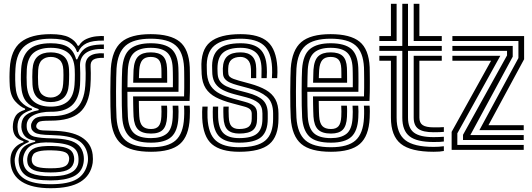

<svg xmlns="http://www.w3.org/2000/svg" viewBox="-20 -790 2802 1012"><path d="M246.8 202Q149 202 95.1 167.9Q41.2 133.8 35.5 69Q34.5 56 35.2 45.5Q36 35 38.5 25Q43.5 3.8 60.8 -13.9Q78 -31.5 103.5 -40V-46Q80 -52.8 66.1 -67Q52.2 -81.2 48.5 -107Q47.5 -113.5 47.5 -120.8Q47.5 -128 48.5 -136.8Q51.5 -161.8 63.6 -180.9Q75.8 -200 112.2 -211.5V-217.5Q86.5 -227 60.6 -255.6Q34.8 -284.2 31.5 -337Q30.8 -349.5 30.4 -361Q30 -372.5 30 -383.8Q30 -395 30.4 -406.4Q30.8 -417.8 31.5 -430Q37.2 -526.5 90.1 -568.2Q143 -610 247.5 -610Q311 -610 343.9 -593.2Q376.8 -576.5 389.8 -549H395.8Q410.8 -574 436.4 -585Q462 -596 487.5 -598.5Q513 -601 527.5 -600V-576Q468.2 -577.2 436.8 -562.1Q405.2 -547 392.2 -515.5H386.2Q376.2 -548.2 345.2 -567.1Q314.2 -586 247.5 -586Q158.8 -586 112.6 -549.5Q66.5 -513 61.5 -429Q60.5 -412.2 60.1 -397.8Q59.8 -383.2 60.1 -368.9Q60.5 -354.5 61.5 -338Q65 -282.2 89.8 -254.6Q114.5 -227 148.5 -217.2V-211.2Q112.2 -200.5 94.5 -183Q76.8 -165.5 73 -136.5Q72 -127.8 72.1 -121.5Q72.2 -115.2 73.2 -106.8Q76 -82.2 87.8 -70.5Q99.5 -58.8 131.5 -47.2V-41.2Q99.5 -27.8 84.4 -12Q69.2 3.8 62.8 25Q59.8 34.8 58.1 44.6Q56.5 54.5 58.2 68.5Q65.2 127 111.1 154Q157 181 246.8 181Q341 181 386 153.5Q431 126 442 68.5Q444 59.2 443.9 47.6Q443.8 36 441.8 25Q432 -28.5 388.1 -52.4Q344.2 -76.2 252.8 -78Q214 -78.8 193.4 -82Q172.8 -85.2 163.2 -91.4Q153.8 -97.5 148.2 -106Q144.8 -111.8 143.9 -122Q143 -132.2 145 -138Q154.5 -164 176 -171.4Q197.5 -178.8 247.5 -178Q332.8 -176.8 378 -214.2Q423.2 -251.8 429.5 -338Q430.8 -353.8 431.2 -370.6Q431.8 -387.5 431.6 -404.9Q431.5 -422.2 430.5 -439.8Q428.8 -476.8 453.2 -494.2Q477.8 -511.8 527.5 -509V-485Q489.8 -486.2 473 -476.1Q456.2 -466 457.5 -440Q458.5 -422.5 458.6 -404.9Q458.8 -387.2 458.2 -370.1Q457.8 -353 456.5 -337Q449.5 -240 399.9 -197Q350.2 -154 247.5 -154Q219 -154 204 -152.4Q189 -150.8 182.4 -146Q175.8 -141.2 171.8 -131.5Q171 -129.8 170.9 -124.8Q170.8 -119.8 173.2 -116.2Q178.2 -110 184.6 -106.9Q191 -103.8 206.2 -102.6Q221.5 -101.5 252.8 -101Q355.8 -99.5 408.6 -67.5Q461.5 -35.5 468.5 25.2Q469.8 36.8 469.8 48.5Q469.8 60.2 468.5 69Q458.2 134.8 403.9 168.4Q349.5 202 246.8 202ZM246.8 139Q302.5 139 333.2 128.8Q364 118.5 377.1 102.4Q390.2 86.2 392.8 68.8Q394.2 58 393.9 46.4Q393.5 34.8 391 24.5Q386 3 369.2 -10.1Q352.5 -23.2 323.5 -30Q294.5 -36.8 252.8 -38.8Q185.2 -42.2 152.1 -27.1Q119 -12 106 25.2Q103 34 101.8 43.9Q100.5 53.8 103 69.5Q109.5 108 144.8 123.5Q180 139 246.8 139ZM246.8 119Q185.8 119 158 106.8Q130.2 94.5 125 69Q122.5 56 123.6 45.4Q124.8 34.8 128.2 25Q137.5 0.5 165.1 -10.5Q192.8 -21.5 254.2 -20.5Q289.5 -20 312.6 -15.1Q335.8 -10.2 349 -0.5Q362.2 9.2 367.2 25Q371 36.2 371.1 47.4Q371.2 58.5 368 69.2Q360.2 95.8 332.2 107.4Q304.2 119 246.8 119ZM246.8 97Q274 97 292.8 94.6Q311.5 92.2 322.9 86.1Q334.2 80 339.5 69Q344.2 59.2 344.6 47.8Q345 36.2 338.5 25Q334.2 17.5 324 12.8Q313.8 8 296.4 5.5Q279 3 252.8 2.5Q206.5 1.5 183.9 7.8Q161.2 14 155 24.2Q147.8 36.2 147.1 48Q146.5 59.8 150.5 69Q157.2 84 179.6 90.5Q202 97 246.8 97ZM246.8 161Q159.5 161 122.2 138.8Q85 116.5 79 68.2Q77.2 54.2 78.5 44Q79.8 33.8 82 24.5Q88.5 -1.5 107.5 -17.4Q126.5 -33.2 165.5 -42.5V-48.5Q134.5 -52.8 117.6 -66.2Q100.8 -79.8 94.2 -106.8Q92.5 -114.2 92.4 -120.6Q92.2 -127 93.2 -137Q96.5 -167.2 117.8 -184Q139 -200.8 183.5 -209.2V-215.2Q141.8 -226.8 118.2 -255Q94.8 -283.2 91.2 -341Q90.2 -357 90 -370.6Q89.8 -384.2 90.2 -397.8Q90.8 -411.2 91.5 -426.5Q95.8 -495 132.4 -528.5Q169 -562 247.5 -562Q306.2 -562 337.6 -542.5Q369 -523 381.2 -477.2H387.2Q399.8 -507.2 416 -524.4Q432.2 -541.5 458.6 -548.5Q485 -555.5 527.5 -555.5V-531.5Q463 -534.2 430.6 -509.4Q398.2 -484.5 402 -435.2Q403 -423.5 403 -404.9Q403 -386.2 402.8 -368.5Q402.5 -350.8 401.8 -341.5Q396.5 -267.8 358 -233.8Q319.5 -199.8 247.5 -201Q224.2 -201.5 197.2 -196.4Q170.2 -191.2 149.2 -178.6Q128.2 -166 122.2 -143.5Q120.2 -135.8 120.5 -125Q120.8 -114.2 122.5 -107.8Q131.5 -76.8 162.8 -69.2Q194 -61.8 252.8 -60.8Q306.8 -60 341.6 -51.1Q376.5 -42.2 395.4 -23.6Q414.2 -5 420 25.2Q422 35.8 422.1 47.1Q422.2 58.5 420.2 69.2Q411.5 118.8 367.4 139.9Q323.2 161 246.8 161ZM247.5 -228Q305 -228 336.6 -254.9Q368.2 -281.8 372.8 -343.5Q373.8 -355.2 374.1 -368.6Q374.5 -382 374.5 -396.4Q374.5 -410.8 373.8 -425.2Q370.8 -485.8 338.6 -511.9Q306.5 -538 247.5 -538Q189 -538 157 -511.6Q125 -485.2 121.2 -424.5Q120 -404.2 120.1 -382.6Q120.2 -361 121.2 -342.5Q124.8 -283.2 157.1 -255.6Q189.5 -228 247.5 -228ZM247.5 -252Q204.5 -252 179.4 -273.4Q154.2 -294.8 151.2 -344.2Q150 -366.2 150.1 -384.9Q150.2 -403.5 151.2 -422.2Q154.2 -471.5 179.2 -492.8Q204.2 -514 247.5 -514Q291.2 -514 316.2 -493.1Q341.2 -472.2 343.8 -424Q344.5 -411.2 344.5 -398.5Q344.5 -385.8 344.1 -372.5Q343.8 -359.2 342.8 -344.8Q339.2 -295.2 314.2 -273.6Q289.2 -252 247.5 -252ZM247.5 -276Q273.5 -276 291.8 -292.1Q310 -308.2 312.8 -347.5Q313.8 -360.2 314.1 -371.6Q314.5 -383 314.5 -395.2Q314.5 -407.5 313.8 -422.5Q312 -458.8 293.9 -474.4Q275.8 -490 247.5 -490Q219.5 -490 201.5 -474Q183.5 -458 181.2 -421Q180.2 -401.5 180.1 -384.1Q180 -366.8 181.2 -346Q183.5 -308.5 201.5 -292.2Q219.5 -276 247.5 -276Z M776.2 10Q668.2 10 619.4 -31.5Q570.5 -73 564.2 -168Q562.8 -191.2 562.1 -228.4Q561.5 -265.5 561.6 -305.8Q561.8 -346 562.5 -379.8Q563.2 -413.5 564.2 -430Q571 -526.5 619.8 -568.2Q668.5 -610 774.2 -610Q878.2 -610 927 -570.4Q975.8 -530.8 980.2 -436Q980.5 -428.2 980.8 -407.1Q981 -386 981.1 -358.8Q981.2 -331.5 980.9 -304.5Q980.5 -277.5 979.2 -258H711.8Q712 -240.2 712.2 -225.4Q712.5 -210.5 713 -198.6Q713.5 -186.8 714 -177.5Q716.2 -141.2 730.8 -125.6Q745.2 -110 776.2 -110Q803.5 -110 816.1 -125.1Q828.8 -140.2 830.5 -175Q831 -187.5 831.2 -202.4Q831.5 -217.2 830.2 -233H860.2Q861.5 -218.5 861.2 -202.4Q861 -186.2 860.5 -173.8Q858.2 -126.8 838.5 -106.4Q818.8 -86 776.2 -86Q730.2 -86 708.6 -106.8Q687 -127.5 684 -175.8Q683.2 -189 682.8 -205.8Q682.2 -222.5 682 -241.9Q681.8 -261.2 681.5 -282H950.2Q951 -304 951.1 -327.8Q951.2 -351.5 951.1 -373.2Q951 -395 950.8 -411.2Q950.5 -427.5 950.2 -434.5Q946.2 -515.8 905.5 -550.9Q864.8 -586 774.2 -586Q684 -586 642 -549.4Q600 -512.8 594.2 -428.8Q593.2 -413.5 592.5 -380.9Q591.8 -348.2 591.6 -308.6Q591.5 -269 592.1 -231.6Q592.8 -194.2 594.2 -169.8Q599.5 -87.2 641.2 -50.6Q683 -14 776.2 -14Q865.5 -14 905.9 -50.1Q946.2 -86.2 950.2 -169Q950.8 -179.2 951 -190.4Q951.2 -201.5 951 -212.5Q950.8 -223.5 949.8 -233H979.8Q981.2 -218.8 981.1 -201.9Q981 -185 980.2 -168Q975.8 -72.5 928.4 -31.2Q881 10 776.2 10ZM776.2 -38Q695.8 -38 662.1 -70.6Q628.5 -103.2 624.2 -171.8Q622.8 -196.5 622.1 -233.8Q621.5 -271 621.6 -310.1Q621.8 -349.2 622.4 -380.8Q623 -412.2 624 -425.8Q629.2 -502.5 666.2 -532.2Q703.2 -562 774.2 -562Q848.2 -562 882.6 -532.6Q917 -503.2 920.2 -433.8Q920.8 -425.5 921 -404.9Q921.2 -384.2 921.2 -357.9Q921.2 -331.5 920.8 -306H651.5Q651.5 -265.2 652.1 -230.8Q652.8 -196.2 654 -174.8Q658 -114.2 686.1 -88.1Q714.2 -62 776.2 -62Q829.8 -62 858.5 -85.2Q887.2 -108.5 890.2 -170.5Q891 -185.8 891.1 -201Q891.2 -216.2 890 -233H920Q921.2 -217.5 921.1 -202.1Q921 -186.8 920.2 -169.8Q917 -99.5 883.5 -68.8Q850 -38 776.2 -38ZM651.8 -330H891.2Q891.5 -352 891.4 -372.4Q891.2 -392.8 891 -408.8Q890.8 -424.8 890.2 -433Q887.8 -489 860.5 -513.5Q833.2 -538 774.2 -538Q716.2 -538 687.2 -512.5Q658.2 -487 654 -423.8Q653.2 -413 652.6 -386.8Q652 -360.5 651.8 -330ZM682 -354Q682.2 -363.2 682.6 -378Q683 -392.8 683.4 -405.8Q683.8 -418.8 684 -422.2Q687.5 -473 709.4 -493.5Q731.2 -514 774.2 -514Q817.5 -514 837.9 -494.9Q858.2 -475.8 860.2 -432.5Q860.8 -425 860.9 -412.4Q861 -399.8 861.1 -384.6Q861.2 -369.5 861.2 -354ZM712.2 -378H831.2Q831.2 -388.5 831.1 -399.4Q831 -410.2 830.9 -418.6Q830.8 -427 830.5 -429.5Q829 -462 815.8 -476Q802.5 -490 774.2 -490Q744.8 -490 730.6 -473.6Q716.5 -457.2 714 -421Q713.8 -415.5 713.4 -409.2Q713 -403 712.8 -395.4Q712.5 -387.8 712.2 -378Z M1240.8 10Q1144.5 10 1097.2 -29.9Q1050 -69.8 1045.8 -168Q1045 -184.8 1045.4 -201Q1045.8 -217.2 1046.8 -228H1074.5Q1073.8 -220.2 1073.5 -201.5Q1073.2 -182.8 1073.8 -169.2Q1077.8 -84.2 1117.5 -49.1Q1157.2 -14 1240.8 -14Q1336.5 -14 1378 -48.9Q1419.5 -83.8 1419.5 -164Q1419.5 -169 1419.5 -173.9Q1419.5 -178.8 1419.5 -183.4Q1419.5 -188 1419.5 -192Q1419.5 -252.2 1385.6 -280.5Q1351.8 -308.8 1291.2 -325L1231.8 -341Q1210.2 -346.8 1193.5 -354.1Q1176.8 -361.5 1166.8 -372.5Q1156.8 -383.5 1155.5 -399.8Q1155.2 -404.5 1154.8 -413.1Q1154.2 -421.8 1154.5 -429Q1155.8 -474 1178.8 -494Q1201.8 -514 1247.8 -514Q1288 -514 1308.9 -493.6Q1329.8 -473.2 1330.5 -427.8Q1330.8 -416.2 1330.6 -407.2Q1330.5 -398.2 1330.5 -378H1303Q1303 -392.8 1303 -407.2Q1303 -421.8 1302.8 -426Q1301.2 -460.2 1285.6 -475.1Q1270 -490 1247.8 -490Q1217.8 -490 1200.5 -475.8Q1183.2 -461.5 1182.8 -429Q1182.5 -421.5 1182.6 -414.2Q1182.8 -407 1183.8 -399.8Q1185.2 -390.5 1192.4 -384.4Q1199.5 -378.2 1211.5 -373.9Q1223.5 -369.5 1239.2 -365L1297.8 -349Q1348.2 -335.2 1381.5 -315.9Q1414.8 -296.5 1431.2 -266.8Q1447.8 -237 1447.8 -192Q1447.8 -187.5 1447.8 -182.8Q1447.8 -178 1447.8 -173.2Q1447.8 -168.5 1447.8 -164Q1447.8 -70.8 1399.6 -30.4Q1351.5 10 1240.8 10ZM1240.8 -38Q1171.5 -38 1138.2 -68Q1105 -98 1101.8 -170.5Q1101.2 -182.2 1101.4 -201.1Q1101.5 -220 1102.2 -228H1130Q1129.2 -220.2 1129.4 -200.9Q1129.5 -181.5 1129.8 -171.8Q1132.5 -112 1158.8 -87Q1185 -62 1240.8 -62Q1306.5 -62 1334.9 -85.8Q1363.2 -109.5 1363.2 -164Q1363.2 -171.2 1363.2 -178Q1363.2 -184.8 1363.2 -192Q1363.2 -230.2 1341 -248.4Q1318.8 -266.5 1278.2 -277L1216.8 -293Q1180.5 -302.5 1155.2 -315.5Q1130 -328.5 1116 -348.5Q1102 -368.5 1099.2 -398.8Q1098.5 -406.5 1098.6 -414.4Q1098.8 -422.2 1098.2 -429Q1094.8 -497.5 1130.5 -529.8Q1166.2 -562 1247.8 -562Q1316.2 -562 1349.6 -532Q1383 -502 1386.2 -432.8Q1386.8 -425.2 1386.9 -409.8Q1387 -394.2 1385.8 -378H1358Q1358 -394.2 1358.4 -408.4Q1358.8 -422.5 1358.5 -428.8Q1357 -487.8 1329.1 -512.9Q1301.2 -538 1247.8 -538Q1185.8 -538 1156 -512.6Q1126.2 -487.2 1126.2 -429Q1126.2 -422.8 1126.6 -413.9Q1127 -405 1127.2 -400Q1128.8 -376.2 1140.5 -360.8Q1152.2 -345.2 1173.5 -335.1Q1194.8 -325 1224.2 -317L1284.8 -301Q1341 -286.2 1366.1 -261.8Q1391.2 -237.2 1391.2 -192Q1391.2 -185.8 1391.2 -178.5Q1391.2 -171.2 1391.2 -164Q1391.2 -96.5 1356.4 -67.2Q1321.5 -38 1240.8 -38ZM1240.8 -86Q1200.5 -86 1180.1 -105.2Q1159.8 -124.5 1157.8 -172.8Q1157.5 -179.5 1157.1 -199.5Q1156.8 -219.5 1157.8 -228H1185.5Q1184.8 -220.2 1184.9 -205.9Q1185 -191.5 1185.8 -173.8Q1187 -138.5 1200.5 -124.2Q1214 -110 1240.8 -110Q1276 -110 1291.4 -122.6Q1306.8 -135.2 1306.8 -164Q1306.8 -170 1306.9 -178.2Q1307 -186.5 1306.8 -192Q1306.2 -207 1296.5 -215.2Q1286.8 -223.5 1265.2 -229L1201.8 -246Q1152 -259.2 1117.5 -277.4Q1083 -295.5 1064.2 -324.6Q1045.5 -353.8 1042.8 -399.8Q1042.5 -406.2 1042.4 -414.1Q1042.2 -422 1041.8 -429Q1037 -526.5 1087.6 -568.2Q1138.2 -610 1247.8 -610Q1346.2 -610 1391.2 -569.6Q1436.2 -529.2 1441.8 -436Q1442.5 -423.5 1442.4 -409Q1442.2 -394.5 1441 -378H1413.2Q1414.5 -393 1414.5 -408.2Q1414.5 -423.5 1414 -434.2Q1410 -515.8 1370.8 -550.9Q1331.5 -586 1247.8 -586Q1153.5 -586 1109.8 -549.5Q1066 -513 1070 -429Q1070.5 -421.2 1070.4 -414Q1070.2 -406.8 1071 -399.8Q1075 -360 1092 -335.6Q1109 -311.2 1138.5 -296.2Q1168 -281.2 1209.2 -270L1271.8 -253Q1305.2 -244 1320.1 -230.5Q1335 -217 1335 -192Q1335 -188 1335 -183.4Q1335 -178.8 1335 -173.9Q1335 -169 1335 -164Q1335 -122.2 1313 -104.1Q1291 -86 1240.8 -86Z M1724.5 10Q1616.5 10 1567.6 -31.5Q1518.8 -73 1512.5 -168Q1511 -191.2 1510.4 -228.4Q1509.8 -265.5 1509.9 -305.8Q1510 -346 1510.8 -379.8Q1511.5 -413.5 1512.5 -430Q1519.2 -526.5 1568 -568.2Q1616.8 -610 1722.5 -610Q1826.5 -610 1875.2 -570.4Q1924 -530.8 1928.5 -436Q1928.8 -428.2 1929 -407.1Q1929.2 -386 1929.4 -358.8Q1929.5 -331.5 1929.1 -304.5Q1928.8 -277.5 1927.5 -258H1660Q1660.2 -240.2 1660.5 -225.4Q1660.8 -210.5 1661.2 -198.6Q1661.8 -186.8 1662.2 -177.5Q1664.5 -141.2 1679 -125.6Q1693.5 -110 1724.5 -110Q1751.8 -110 1764.4 -125.1Q1777 -140.2 1778.8 -175Q1779.2 -187.5 1779.5 -202.4Q1779.8 -217.2 1778.5 -233H1808.5Q1809.8 -218.5 1809.5 -202.4Q1809.2 -186.2 1808.8 -173.8Q1806.5 -126.8 1786.8 -106.4Q1767 -86 1724.5 -86Q1678.5 -86 1656.9 -106.8Q1635.2 -127.5 1632.2 -175.8Q1631.5 -189 1631 -205.8Q1630.5 -222.5 1630.2 -241.9Q1630 -261.2 1629.8 -282H1898.5Q1899.2 -304 1899.4 -327.8Q1899.5 -351.5 1899.4 -373.2Q1899.2 -395 1899 -411.2Q1898.8 -427.5 1898.5 -434.5Q1894.5 -515.8 1853.8 -550.9Q1813 -586 1722.5 -586Q1632.2 -586 1590.2 -549.4Q1548.2 -512.8 1542.5 -428.8Q1541.5 -413.5 1540.8 -380.9Q1540 -348.2 1539.9 -308.6Q1539.8 -269 1540.4 -231.6Q1541 -194.2 1542.5 -169.8Q1547.8 -87.2 1589.5 -50.6Q1631.2 -14 1724.5 -14Q1813.8 -14 1854.1 -50.1Q1894.5 -86.2 1898.5 -169Q1899 -179.2 1899.2 -190.4Q1899.5 -201.5 1899.2 -212.5Q1899 -223.5 1898 -233H1928Q1929.5 -218.8 1929.4 -201.9Q1929.2 -185 1928.5 -168Q1924 -72.5 1876.6 -31.2Q1829.2 10 1724.5 10ZM1724.5 -38Q1644 -38 1610.4 -70.6Q1576.8 -103.2 1572.5 -171.8Q1571 -196.5 1570.4 -233.8Q1569.8 -271 1569.9 -310.1Q1570 -349.2 1570.6 -380.8Q1571.2 -412.2 1572.2 -425.8Q1577.5 -502.5 1614.5 -532.2Q1651.5 -562 1722.5 -562Q1796.5 -562 1830.9 -532.6Q1865.2 -503.2 1868.5 -433.8Q1869 -425.5 1869.2 -404.9Q1869.5 -384.2 1869.5 -357.9Q1869.5 -331.5 1869 -306H1599.8Q1599.8 -265.2 1600.4 -230.8Q1601 -196.2 1602.2 -174.8Q1606.2 -114.2 1634.4 -88.1Q1662.5 -62 1724.5 -62Q1778 -62 1806.8 -85.2Q1835.5 -108.5 1838.5 -170.5Q1839.2 -185.8 1839.4 -201Q1839.5 -216.2 1838.2 -233H1868.2Q1869.5 -217.5 1869.4 -202.1Q1869.2 -186.8 1868.5 -169.8Q1865.2 -99.5 1831.8 -68.8Q1798.2 -38 1724.5 -38ZM1600 -330H1839.5Q1839.8 -352 1839.6 -372.4Q1839.5 -392.8 1839.2 -408.8Q1839 -424.8 1838.5 -433Q1836 -489 1808.8 -513.5Q1781.5 -538 1722.5 -538Q1664.5 -538 1635.5 -512.5Q1606.5 -487 1602.2 -423.8Q1601.5 -413 1600.9 -386.8Q1600.2 -360.5 1600 -330ZM1630.2 -354Q1630.5 -363.2 1630.9 -378Q1631.2 -392.8 1631.6 -405.8Q1632 -418.8 1632.2 -422.2Q1635.8 -473 1657.6 -493.5Q1679.5 -514 1722.5 -514Q1765.8 -514 1786.1 -494.9Q1806.5 -475.8 1808.5 -432.5Q1809 -425 1809.1 -412.4Q1809.2 -399.8 1809.4 -384.6Q1809.5 -369.5 1809.5 -354ZM1660.5 -378H1779.5Q1779.5 -388.5 1779.4 -399.4Q1779.2 -410.2 1779.1 -418.6Q1779 -427 1778.8 -429.5Q1777.2 -462 1764 -476Q1750.8 -490 1722.5 -490Q1693 -490 1678.9 -473.6Q1664.8 -457.2 1662.2 -421Q1662 -415.5 1661.6 -409.2Q1661.2 -403 1661 -395.4Q1660.8 -387.8 1660.5 -378Z M2265.5 -41.5Q2177.2 -41.5 2138.9 -71.4Q2100.5 -101.2 2100.5 -170V-522H1979.5V-548H2100.5V-770H2130.5V-548H2308.5V-522H2130.5V-170Q2130.5 -115 2161.9 -91.1Q2193.2 -67.2 2265.5 -67.2Q2281 -67.2 2293.9 -67.8Q2306.8 -68.2 2319.5 -69.2V-44.2Q2310.8 -42.8 2298.1 -42.1Q2285.5 -41.5 2265.5 -41.5ZM2265.5 10Q2145 10 2092.8 -31.9Q2040.5 -73.8 2040.5 -170V-470H1979.5V-496H2070.5V-170Q2070.5 -87.2 2115.8 -51.5Q2161 -15.8 2265.5 -15.8Q2280.2 -15.8 2292.9 -16.6Q2305.5 -17.5 2319.5 -19.2V5.8Q2299.8 10 2265.5 10ZM2265.5 -93Q2209.2 -93 2184.9 -110.9Q2160.5 -128.8 2160.5 -170V-496H2308.5V-470H2190.5V-170Q2190.5 -142.5 2208 -130.6Q2225.5 -118.8 2265.5 -118.8Q2284 -118.8 2297.2 -119Q2310.5 -119.2 2319.5 -120V-95Q2310.2 -94 2297 -93.5Q2283.8 -93 2265.5 -93ZM1979.5 -574V-600H2040.5V-770H2070.5V-574ZM2160.5 -574V-770H2190.5V-600H2308.5V-574Z M2506.8 -104 2712.5 -484V-574H2364.5V-600H2742.5V-477.8L2554.5 -130H2740.5V-104ZM2360.5 0V-95L2568.5 -470H2364.5V-496H2617.2L2390.5 -87.2V-26H2740.5V0ZM2420.5 -52V-79.5L2652.5 -498V-522H2364.5V-548H2682.5V-491.2L2459 -78H2740.5V-52Z"/></svg>

Font: Big Shoulders Inline Text Thin Black
Style: Regular
Weight: 900
Version: Version 2.002